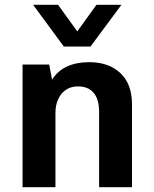

<svg xmlns="http://www.w3.org/2000/svg" viewBox="-20 -780 640 800"><path d="M74 0V-511H185L197 -448Q220 -485 259.5 -503Q299 -521 351 -521Q433 -521 481.5 -475.5Q530 -430 530 -345V0H393V-313Q393 -367 370 -393.5Q347 -420 305 -420Q276 -420 255 -406Q234 -392 222.5 -367Q211 -342 211 -309V0ZM486 -760 357 -586H246L118 -760H222L336 -602H268L382 -760Z"/></svg>

Font: Chivo Mono SemiBold
Style: Regular
Weight: 600
Monospace: yes
Designer: Hector Gatti
Foundry: Omnibus-Type
Version: Version 1.008